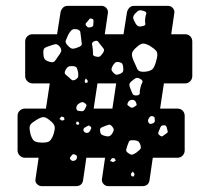

<svg xmlns="http://www.w3.org/2000/svg" viewBox="-20 -675 717 656"><path d="M123 -39Q114 -39 107 -45.5Q100 -52 101 -61L112 -136H65Q55 -136 47.5 -143.5Q40 -151 40 -161V-279Q40 -290 47.5 -297Q55 -304 65 -304H137L150 -390H91Q81 -390 73.5 -397.5Q66 -405 66 -415V-533Q66 -544 73.5 -551Q81 -558 91 -558H175L187 -634Q189 -642 195 -648.5Q201 -655 211 -655H327Q336 -655 342.5 -648.5Q349 -642 349 -633L338 -558H402L414 -634Q416 -642 422 -648.5Q428 -655 438 -655H554Q563 -655 569.5 -648.5Q576 -642 576 -633L565 -558H612Q623 -558 630 -551Q637 -544 637 -533V-415Q637 -405 630 -397.5Q623 -390 612 -390H540L527 -304H586Q597 -304 604 -297Q611 -290 611 -279V-161Q611 -151 604 -143.5Q597 -136 586 -136H502L491 -60Q488 -39 466 -39H350Q341 -39 334.5 -45.5Q328 -52 328 -61L339 -136H275L264 -60Q261 -39 239 -39ZM473 -637Q462 -641 456 -639.5Q450 -638 442 -629Q435 -621 435 -615Q435 -609 441 -599Q446 -589 451.5 -586Q457 -583 468 -586Q478 -588 476.5 -594.5Q475 -601 476 -611Q477 -621 479.5 -627Q482 -633 473 -637ZM294 -611Q288 -613 286 -610.5Q284 -608 280 -603Q276 -598 273.5 -595.5Q271 -593 274 -588Q278 -582 281.5 -581.5Q285 -581 291 -582Q297 -584 298 -587Q299 -590 299 -595Q299 -601 299.5 -605Q300 -609 294 -611ZM243 -575Q230 -577 224.5 -572Q219 -567 213 -556Q207 -543 204.5 -536Q202 -529 212 -519Q222 -508 229.5 -508.5Q237 -509 251 -515Q261 -520 259.5 -527Q258 -534 257 -546Q255 -558 254.5 -565Q254 -572 243 -575ZM326 -519Q319 -527 315.5 -532.5Q312 -538 302 -534Q293 -530 294.5 -523.5Q296 -517 297 -507Q298 -497 297.5 -490.5Q297 -484 307 -482Q318 -479 322.5 -483Q327 -487 333 -496Q337 -504 334.5 -508Q332 -512 326 -519ZM491 -519Q476 -527 467.5 -526Q459 -525 447 -514Q434 -503 431.5 -494.5Q429 -486 435 -471Q444 -451 449 -439.5Q454 -428 476 -430Q498 -432 504.5 -443Q511 -454 516 -476Q520 -494 513.5 -501.5Q507 -509 491 -519ZM184 -516Q176 -525 169.5 -524Q163 -523 152 -519Q140 -515 134 -512Q128 -509 128 -496Q128 -482 131.5 -475Q135 -468 149 -464Q162 -460 167 -466Q172 -472 179 -483Q187 -493 189 -499.5Q191 -506 184 -516ZM401 -445Q400 -454 397.5 -457.5Q395 -461 386 -463Q378 -464 374.5 -461.5Q371 -459 366 -452Q362 -444 361 -439.5Q360 -435 366 -428Q372 -421 377 -420Q382 -419 391 -423Q399 -427 400.5 -431.5Q402 -436 401 -445ZM230 -449Q219 -450 213.5 -447Q208 -444 203 -434Q199 -425 203.5 -421Q208 -417 215 -411Q222 -404 226 -401.5Q230 -399 238 -403Q246 -408 247 -412.5Q248 -417 247 -427Q245 -437 242.5 -442.5Q240 -448 230 -449ZM460 -405Q450 -411 444 -408Q438 -405 429 -397Q422 -391 422 -385.5Q422 -380 426 -371Q430 -360 433 -354Q436 -348 448 -349Q458 -350 457.5 -357.5Q457 -365 460 -376Q462 -386 466 -392.5Q470 -399 460 -405ZM279 -401 273 -407 269 -398 272 -391 280 -394ZM300 -304H364L377 -390H313ZM446 -321Q443 -334 432 -334Q420 -334 416 -322Q414 -317 417 -315Q420 -313 425 -309Q431 -305 437 -309Q442 -312 445 -314Q448 -316 446 -321ZM272 -321Q266 -326 261.5 -326Q257 -326 251 -322Q239 -315 241 -303Q243 -297 247 -296.5Q251 -296 258 -295Q266 -294 270 -302Q273 -309 275 -312.5Q277 -316 272 -321ZM502 -278Q496 -279 493.5 -277Q491 -275 488 -270Q483 -262 489 -254Q493 -251 495.5 -251.5Q498 -252 503 -254Q510 -257 509 -264Q508 -270 508 -273Q508 -276 502 -278ZM199 -274 190 -277 183 -269 191 -263 200 -265ZM150 -264Q135 -277 124.5 -274.5Q114 -272 98 -261Q83 -252 81.5 -243Q80 -234 84 -217Q89 -201 95 -195Q101 -189 118 -188Q136 -187 145 -190.5Q154 -194 161 -211Q168 -230 167 -241Q166 -252 150 -264ZM248 -259H241L240 -251L247 -248L251 -253ZM363 -243Q357 -250 352.5 -249Q348 -248 340 -245Q331 -241 326 -239Q321 -237 322 -227Q323 -218 327.5 -215Q332 -212 341 -210Q355 -206 363 -218Q368 -226 368.5 -231Q369 -236 363 -243ZM551 -234Q550 -240 548 -243.5Q546 -247 540 -247Q533 -247 530.5 -244Q528 -241 526 -235Q523 -227 521 -222.5Q519 -218 525 -213Q532 -207 536 -210Q540 -213 547 -218Q553 -221 553 -224.5Q553 -228 551 -234ZM289 -243Q284 -247 281 -245.5Q278 -244 273 -241Q264 -237 265 -230Q266 -223 275 -221Q283 -220 287 -227Q290 -232 291.5 -235.5Q293 -239 289 -243ZM460 -179Q456 -191 450 -193.5Q444 -196 432 -196Q423 -196 420.5 -191Q418 -186 415 -177Q412 -168 411 -163Q410 -158 418 -152Q426 -146 431 -146.5Q436 -147 445 -153Q454 -160 458.5 -164.5Q463 -169 460 -179ZM243 -138Q243 -143 240.5 -144.5Q238 -146 233 -148Q228 -149 224 -143Q221 -139 219.5 -137Q218 -135 220 -131Q226 -123 234 -126Q243 -129 243 -138ZM370 -135 362 -134 356 -125 367 -121 376 -127ZM434 -89 427 -81 429 -73 437 -72 440 -80Z"/></svg>

Font: Rubik Moonrocks
Style: Regular
Weight: 400
Designer: Hubert and Fischer, NaN
Foundry: Hubert and Fischer, NaN
Version: Version 2.200